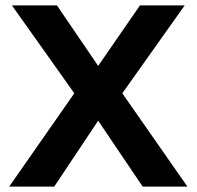

<svg xmlns="http://www.w3.org/2000/svg" viewBox="-20 -688 726 708"><path d="M671 0H506L342 -243L180 0H14L254 -344L24 -668H190L342 -445L496 -668H661L431 -344Z"/></svg>

Font: Gantari
Style: Bold
Weight: 700
Designer: Anugrah Pasau
Foundry: Lafontype
Version: Version 1.000